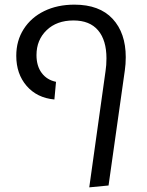

<svg xmlns="http://www.w3.org/2000/svg" viewBox="-20 -597 634 826"><path d="M434 -291Q438 -316 438 -346Q438 -424 402 -466.5Q366 -509 296 -509Q224 -509 180.5 -467Q137 -425 137 -360Q137 -313 159.5 -283Q182 -253 221 -245L214 -169Q139 -176 94.5 -227.5Q50 -279 50 -357Q50 -422 82 -472Q114 -522 170.5 -549.5Q227 -577 300 -577Q408 -577 464.5 -516Q521 -455 521 -351Q521 -321 517 -294L447 201L364 209Z"/></svg>

Font: FiraGO Book
Style: Italic
Weight: 350
Italic angle: -8°
Designer: bBox Type GmbH
Foundry: bBox Type GmbH
Version: Version 1.001